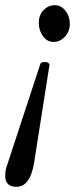

<svg xmlns="http://www.w3.org/2000/svg" viewBox="-61 -446 307 737"><path d="M145 -285Q120 -285 104 -307Q88 -329 88 -358Q88 -389 106.5 -407.5Q125 -426 149 -426Q174 -426 190.5 -404.5Q207 -383 207 -354Q207 -325 188 -305Q169 -285 145 -285ZM2 271Q-41 271 -41 229Q-41 222 -40 213.5Q-39 205 -37 198L93 -198Q94 -208 111 -208Q127 -208 129 -197L70 178Q67 199 59.5 220.5Q52 242 38 256.5Q24 271 2 271Z"/></svg>

Font: Junicode Two Beta Condensed Medium
Style: Italic
Weight: 500
Width: 3
Italic angle: -9°
Version: Version 1.053; ttfautohint (v1.8.4)